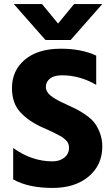

<svg xmlns="http://www.w3.org/2000/svg" viewBox="-20 -918 554 946"><path d="M484 -196Q484 -105 417 -48.5Q350 8 239 8Q120 8 45 -34V-189Q136 -123 239 -123Q274 -123 297 -141.5Q320 -160 320 -190Q320 -200 317 -209Q314 -218 306 -226Q298 -234 290.5 -239.5Q283 -245 268.5 -252.5Q254 -260 244 -265Q234 -270 214.5 -279Q195 -288 183 -293Q118 -323 78.5 -367Q39 -411 39 -484Q39 -571 103 -624.5Q167 -678 280 -678Q381 -678 454 -644V-500Q373 -547 286 -547Q247 -547 226.5 -531Q206 -515 206 -490Q206 -465 231 -445.5Q256 -426 306 -404Q337 -390 357.5 -379.5Q378 -369 404.5 -350.5Q431 -332 446.5 -311.5Q462 -291 473 -261Q484 -231 484 -196ZM328 -721H204L48 -898H187L266 -802L345 -898H484Z"/></svg>

Font: Hind Guntur
Style: Bold
Weight: 700
Designer: Manushi Parikh, Hitesh Malaviya
Foundry: Indian Type Foundry
Version: Version 1.002;PS 1.0;hotconv 1.0.86;makeotf.lib2.5.63406; tt